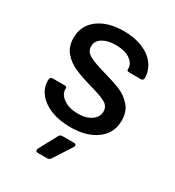

<svg xmlns="http://www.w3.org/2000/svg" viewBox="-170 -616 828 907"><g transform="rotate(30 244.0 -163.0)"><path d="M45 -131V-137Q45 -144 49 -148Q53 -152 60 -152H122Q129 -152 133 -150Q137 -148 137 -145V-137Q137 -109 167.5 -88Q198 -67 244 -67Q290 -67 318 -86.5Q346 -106 346 -136Q346 -165 320 -179.5Q294 -194 236 -210Q179 -226 140.5 -242.5Q102 -259 75.5 -289.5Q49 -320 49 -368Q49 -435 101.5 -474.5Q154 -514 241 -514Q299 -514 343.5 -495.5Q388 -477 412 -444Q436 -411 436 -370Q436 -364 432 -360.5Q428 -357 421 -357H361Q354 -357 350 -359Q346 -361 346 -364V-370Q346 -399 317.5 -418.5Q289 -438 240 -438Q196 -438 168.5 -421Q141 -404 141 -375Q141 -346 167.5 -331Q194 -316 253 -299Q311 -283 349.5 -267.5Q388 -252 415 -221.5Q442 -191 442 -142Q442 -74 388.5 -34Q335 6 245 6Q186 6 140.5 -12Q95 -30 70 -61.5Q45 -93 45 -131ZM163 178 165 170 218 72Q223 61 236 61H298Q304 61 307.5 63.5Q311 66 311 70Q311 74 308 79L244 178Q238 188 226 188H175Q163 188 163 178Z"/></g></svg>

Font: Barlow_Medium_SS
Style: Regular
Weight: 500
Designer: Jeremy Tribby
Foundry: Jeremy Tribby
Version: Version 1.101 August 23, 2024